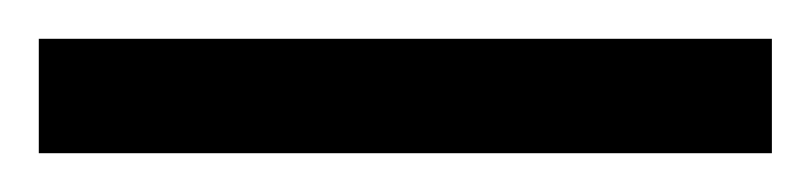

<svg xmlns="http://www.w3.org/2000/svg" viewBox="-25 63 418 99"><path d="M-5 142V83H373V142Z"/></svg>

Font: Noto Serif Tamil ExtraCondensed SemiBold
Style: Regular
Weight: 600
Width: 2
Designer: Indian Type Foundry, Tom Grace, and the Monotype Design Team
Foundry: Monotype Imaging Inc.
Version: Version 2.004; ttfautohint (v1.8.4.7-5d5b)